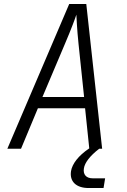

<svg xmlns="http://www.w3.org/2000/svg" viewBox="-20 -750 640 968"><path d="M17 0H86L171 -204H409L430 -2C375 35 344 76 338 113C330 165 364 198 427 198H502L510 149H447C414 149 398 129 403 99C407 71 433 36 480 0H495L415 -730H329ZM194 -261 307 -528C340 -605 360 -660 365 -676C366 -660 368 -605 376 -528L404 -261Z"/></svg>

Font: JetBrains Mono ExtraLight
Style: Italic
Weight: 240
Italic angle: -9°
Monospace: yes
Designer: Philipp Nurullin, Konstantin Bulenkov
Foundry: JetBrains
Version: Version 2.305